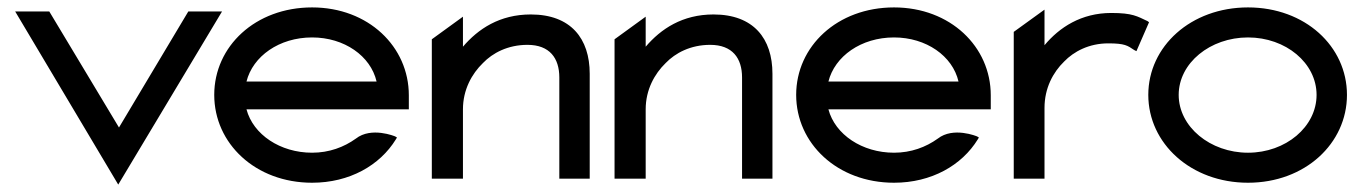

<svg xmlns="http://www.w3.org/2000/svg" viewBox="-20 -482 3683 518"><path d="M21 -451 299 16 579 -451H488L301 -138L113 -451Z M558 -226C558 -95 669 11 822 11C923 11 1005 -36 1048 -106L1051 -111L1046 -114C1046 -114 982 -141 940 -108C908 -85 868 -70 822 -70C736 -70 663 -119 645 -187H1083V-225C1083 -356 974 -462 822 -462C669 -462 558 -357 558 -226ZM645 -262C662 -330 733 -381 822 -381C909 -381 980 -331 996 -262Z M1145 0H1229V-187C1229 -240 1253 -283 1283 -312C1309 -339 1350 -361 1403 -361C1463 -361 1489 -325 1489 -273V0H1571V-283C1571 -378 1520 -443 1412 -443C1328 -443 1270 -404 1229 -356V-437L1145 -376Z M1638 0H1722V-187C1722 -240 1746 -283 1776 -312C1802 -339 1843 -361 1896 -361C1956 -361 1982 -325 1982 -273V0H2064V-283C2064 -378 2013 -443 1905 -443C1821 -443 1763 -404 1722 -356V-437L1638 -376Z M2128 -226C2128 -95 2239 11 2392 11C2493 11 2575 -36 2618 -106L2621 -111L2616 -114C2616 -114 2552 -141 2510 -108C2478 -85 2438 -70 2392 -70C2306 -70 2233 -119 2215 -187H2653V-225C2653 -356 2544 -462 2392 -462C2239 -462 2128 -357 2128 -226ZM2215 -262C2232 -330 2303 -381 2392 -381C2479 -381 2550 -331 2566 -262Z M2715 0H2798V-191C2798 -244 2821 -287 2851 -316C2877 -343 2918 -365 2970 -365C3015 -365 3022 -359 3040 -347L3046 -344L3080 -422L3076 -425C3048 -438 3036 -447 2978 -447C2897 -447 2838 -408 2798 -360V-456L2715 -396Z M3078 -226C3078 -95 3193 11 3347 11C3501 11 3614 -95 3614 -226C3614 -357 3501 -462 3347 -462C3193 -462 3078 -357 3078 -226ZM3160 -226C3160 -312 3245 -381 3347 -381C3449 -381 3532 -312 3532 -226C3532 -140 3449 -70 3347 -70C3245 -70 3160 -140 3160 -226Z"/></svg>

Font: Charger Pro
Style: BdExt
Weight: 700
Designer: Jasper
Foundry: Cannot Into Space Fonts
Version: Version 1.09